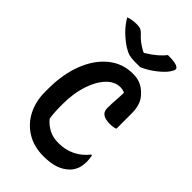

<svg xmlns="http://www.w3.org/2000/svg" viewBox="-283 -1048 1167 1167"><g transform="rotate(45 300.0 -465.0)"><path d="M333 20Q251 20 190.5 -17Q130 -54 97 -118Q64 -182 64 -264V-290Q64 -415 101.5 -512Q139 -609 207 -664.5Q275 -720 364 -720Q404 -720 432 -707Q460 -694 482 -671Q508 -646 518.5 -614.5Q529 -583 529 -545V-412Q510 -404 479 -404Q442 -404 421.5 -417.5Q401 -431 401 -462Q401 -500 403.5 -531Q406 -562 407 -599Q396 -604 387 -606Q378 -608 368 -608Q319 -608 279 -565.5Q239 -523 215.5 -450.5Q192 -378 192 -288V-268Q192 -211 199 -168Q225 -137 259.5 -119Q294 -101 343 -101Q399 -101 447.5 -124Q496 -147 532 -193H538Q541 -182 542.5 -168.5Q544 -155 544 -144Q544 -105 533 -79.5Q522 -54 505 -37Q477 -9 436 5.5Q395 20 333 20ZM367 -779H319Q292 -779 272 -784Q252 -789 223 -807Q187 -831 155 -862Q123 -893 97 -937Q126 -949 169 -949Q191 -949 203 -943Q215 -937 226 -925Q243 -906 263 -890.5Q283 -875 316 -857H323Q365 -883 391.5 -906Q418 -929 434 -950H440Q489 -950 509 -942Q529 -934 529 -923Q529 -917 523 -905Q517 -893 503 -876Q478 -848 442 -822Q406 -796 367 -779Z"/></g></svg>

Font: Recursive Sn Csl St SmB
Style: Regular
Weight: 600
Version: Version 1.079;hotconv 1.0.112;makeotfexe 2.5.65598; ttfautoh